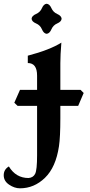

<svg xmlns="http://www.w3.org/2000/svg" viewBox="-74 -746 479 1020"><path d="M173.8 -566.4Q158.2 -567.9 148.9 -590.1Q139.6 -612.3 117.4 -621.6Q95.2 -630.9 93.8 -646.5Q95.2 -662.1 117.4 -671.6Q139.6 -681.2 148.9 -702.9Q158.2 -724.6 173.8 -726.1Q189.5 -724.6 199 -702.9Q208.5 -681.2 230.2 -671.6Q252 -662.1 253.4 -646.5Q252 -630.9 230.2 -621.6Q208.5 -612.3 199 -590.1Q189.5 -567.9 173.8 -566.4ZM32.2 254.4Q2.9 254.4 -25.6 235.1Q-54.2 215.8 -54.2 185.1Q-54.2 154.3 -26.9 138.2Q10.3 199.7 77.6 199.7Q102.5 197.8 112.8 177.2Q123 156.7 123 79.1V-344.2Q123 -411.1 73.7 -411.1V-450.2Q189.5 -480.5 252 -519.5Q246.6 -454.1 246.6 -410.2V-118.7Q246.6 -17.6 239.3 30.8Q222.7 142.6 165 198.5Q107.4 254.4 32.2 254.4ZM341.3 -183.6H19.5L2 -200.2L32.2 -268.6H354L370.6 -252Z"/></svg>

Font: Kelvinch
Style: Bold
Weight: 700
Designer: Paul James Miller
Foundry: High-Logic / Made with FontCreator
Version: Version 3.501;March 28, 2021;FontCreator 13.0.0.2683 64-bit